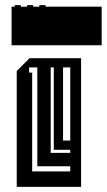

<svg xmlns="http://www.w3.org/2000/svg" viewBox="-20 -726 415 746"><path d="M45 0V-450L95 -500H295V0ZM125 -432V-464H93V-444H105V-432ZM253 -432V-464H225V-432ZM189 -432V-464H177V-432ZM253 -400V-432H225V-400ZM189 -400V-432H177V-400ZM125 -400V-432H105V-400ZM253 -368V-400H225V-368ZM189 -368V-400H177V-368ZM125 -368V-400H105V-368ZM253 -336V-368H225V-336ZM189 -336V-368H177V-336ZM125 -336V-368H105V-336ZM253 -304V-336H225V-304ZM189 -304V-336H177V-304ZM125 -304V-336H105V-304ZM253 -272V-304H225V-272ZM189 -272V-304H177V-272ZM125 -272V-304H105V-272ZM253 -240V-272H225V-240ZM189 -240V-272H177V-240ZM125 -240V-272H105V-240ZM253 -208V-240H225V-208ZM189 -208V-240H177V-208ZM125 -208V-240H105V-208ZM253 -208H225V-180H253ZM189 -176V-208H177V-176ZM125 -176V-208H105V-176ZM189 -176H177V-144H189ZM125 -144V-176H105V-144ZM253 -144H177V-132H253ZM125 -112V-144H105V-112ZM125 -112H105V-80H125ZM253 -80H105V-60H253ZM25 -550V-700H37V-706H61V-700H85V-706H109V-700H133V-706H157V-700H375V-550Z"/></svg>

Font: Rubik Broken Fax
Style: Regular
Weight: 400
Designer: Hubert and Fischer, NaN
Foundry: Hubert and Fischer, NaN
Version: Version 2.201